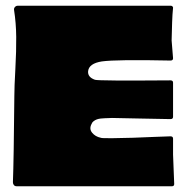

<svg xmlns="http://www.w3.org/2000/svg" viewBox="-20 -649 655 669"><path d="M583 -166Q583 -142 583 -110L587 -8Q587 0 579 0H38Q32 0 28.5 -4Q25 -8 25 -14Q28 -91 30 -316Q30 -345 33.5 -408.5Q37 -472 36.5 -520.5Q36 -569 29 -614Q28 -620 32 -624.5Q36 -629 42 -629H575Q581 -629 583 -623V-622Q583 -621 581 -598Q580 -589 578 -508L583 -446Q583 -438 574 -438Q386 -442 335 -435Q290 -428 287 -401Q285 -380 311 -371Q323 -367 574 -369Q583 -369 583 -361V-278Q583 -270 583 -259Q583 -248 583 -242Q583 -234 574 -234Q553 -234 467.5 -236Q382 -238 370 -238Q367 -238 359 -237.5Q351 -237 345 -237Q339 -237 331 -236Q323 -235 317.5 -233Q312 -231 306.5 -227Q301 -223 299 -217Q290 -200 301 -186.5Q312 -173 331 -169Q334 -167 372.5 -167.5Q411 -168 443 -169Q475 -170 518 -172Q561 -174 574 -174Q583 -174 583 -166Z"/></svg>

Font: Cubao Free 
Style: Regular
Weight: 400
Designer: Aaron Amar
Version: Version 001.001